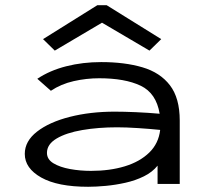

<svg xmlns="http://www.w3.org/2000/svg" viewBox="-20 -705 790 736"><path d="M318 11Q201 11 138 -24.5Q75 -60 75 -115Q75 -164 122 -200.5Q169 -237 247.5 -257Q326 -277 420 -277Q455 -277 501 -275Q547 -273 592 -269Q579 -348 519 -376.5Q459 -405 360 -405Q311 -405 262.5 -394Q214 -383 175 -357L123 -403Q171 -435 234 -451Q297 -467 368 -467Q458 -467 526 -447Q594 -427 631.5 -378Q669 -329 669 -243V0H584V-70Q564 -45 531.5 -29Q499 -13 461 -4.5Q423 4 385.5 7.5Q348 11 318 11ZM160 -119Q160 -94 185 -79Q210 -64 248.5 -57Q287 -50 329 -50Q401 -50 458.5 -67.5Q516 -85 552 -120Q588 -155 594 -207Q555 -211 509 -214Q463 -217 429 -217Q357 -217 295.5 -206.5Q234 -196 197 -174Q160 -152 160 -119ZM190 -511 145 -555 353 -685H389L598 -555L553 -511L371 -618Z"/></svg>

Font: Inconsolata ExtraExpanded Thin
Style: Regular
Weight: 100
Width: 8
Monospace: yes
Designer: Raph Levien, Cyreal, Brenton Simpson
Foundry: Raph Levien, Cyreal, Google
Version: Version 3.100; ttfautohint (v1.8.4.7-5d5b)